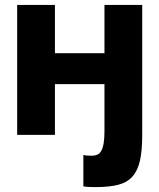

<svg xmlns="http://www.w3.org/2000/svg" viewBox="-20 -550 650 783"><path d="M50 0H204V-207H406V-15Q406 16 402.5 35.5Q399 55 392.5 66Q386 77 376.5 81Q367 85 355 85Q347 85 337.5 84.5Q328 84 320 82V210Q331 212 345 212.5Q359 213 370 213Q426 213 462.5 203.5Q499 194 520.5 169.5Q542 145 551 104Q560 63 560 0V-530H406V-333H204V-530H50Z"/></svg>

Font: Golos Text VF
Style: Regular
Weight: 400
Designer: A.Korolkova, Vitaly Kuzmin
Foundry: ParaType Ltd
Version: Version 2.003